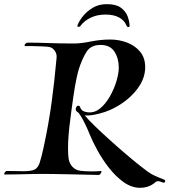

<svg xmlns="http://www.w3.org/2000/svg" viewBox="-57 -839 814 923"><path d="M615 64Q574 63 536.5 36Q499 9 467 -32Q435 -73 411.5 -116Q388 -159 375 -191Q366 -214 354.5 -238Q343 -262 332.5 -279.5Q322 -297 316 -300Q307 -306 307 -314Q307 -321 311 -326Q315 -331 319 -331Q326 -331 328 -324Q330 -317 337 -309.5Q344 -302 366 -299Q398 -296 424.5 -318Q451 -340 471.5 -376Q492 -412 503 -449.5Q514 -487 514 -514Q514 -559 493 -591Q472 -623 426 -623Q380 -623 359 -590Q338 -557 322 -507Q318 -495 311 -463Q304 -431 295.5 -373.5Q287 -316 276 -225Q275 -216 272.5 -186.5Q270 -157 270 -125Q270 -96 273 -75Q277 -52 292 -36.5Q307 -21 329 -18Q352 -15 386 -15Q397 -15 408 -15.5Q419 -16 428 -17Q431 -17 431 -14Q431 -10 426 -3.5Q421 3 415 2Q333 0 282 -1Q231 -2 200 -2.5Q169 -3 146 -3Q131 -3 101 -2.5Q71 -2 35.5 -1Q0 0 -33 0H-34Q-37 0 -37 -3Q-37 -7 -32 -12.5Q-27 -18 -23 -17Q1 -17 20.5 -16.5Q40 -16 55 -16Q92 -16 108.5 -23.5Q125 -31 133.5 -56Q142 -81 153 -132Q177 -243 191 -346Q205 -449 215 -561Q217 -581 205.5 -596Q194 -611 180 -613Q170 -615 145.5 -616Q121 -617 98 -617.5Q75 -618 67 -617Q61 -617 61 -621Q61 -625 66 -629.5Q71 -634 76 -634Q119 -634 177 -632Q235 -630 284 -630H302Q332 -630 379.5 -639.5Q427 -649 473 -649Q515 -649 553.5 -634.5Q592 -620 616.5 -590.5Q641 -561 641 -516Q641 -510 640.5 -504Q640 -498 639 -492Q633 -451 604 -412.5Q575 -374 533.5 -345Q492 -316 448 -301Q420 -292 399.5 -288Q379 -284 365 -284Q361 -284 357 -284Q353 -284 350 -285Q366 -265 398.5 -233.5Q431 -202 471.5 -165.5Q512 -129 552 -95Q592 -61 624 -36Q656 -11 670 -3Q686 6 704.5 13.5Q723 21 731 24Q737 25 737 32Q737 39 729 39Q725 39 719 36Q711 32 703 32Q695 32 690.5 36.5Q686 41 681 44Q654 64 615 64ZM457 -819Q501 -819 524 -802Q547 -785 556 -761.5Q565 -738 566 -716Q567 -709 559 -709Q554 -709 551 -716Q542 -740 516.5 -754.5Q491 -769 450 -769Q410 -769 379 -754Q348 -739 331 -716Q328 -710 321 -710Q314 -710 315 -716Q323 -738 342 -761.5Q361 -785 389.5 -802Q418 -819 456 -819Z"/></svg>

Font: Tapestry
Style: Regular
Weight: 400
Designer: Robert E. Leuschke
Foundry: Robert E. Leuschke
Version: Version 1.010; ttfautohint (v1.8.4.7-5d5b)